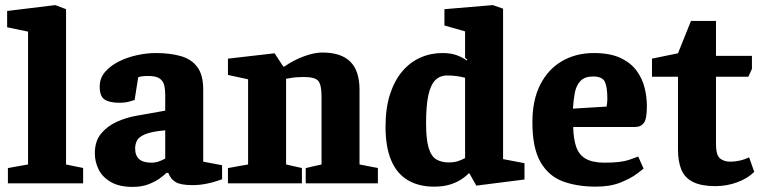

<svg xmlns="http://www.w3.org/2000/svg" viewBox="-20 -719 2994 753"><path d="M11 0V-60L90 -74V-595L8 -612V-676L197 -699L239 -683V-74L306 -60V0Z M500 14Q448 14 415 -5Q382 -24 367 -54Q352 -84 352 -118Q352 -165 376 -194.5Q400 -224 437.5 -241Q475 -258 515 -265L628 -285V-348Q628 -366 624.5 -383Q621 -400 607 -410.5Q593 -421 562 -421Q544 -421 535.5 -419.5Q527 -418 522 -416L508 -327Q506 -326 488.5 -321Q471 -316 448 -316Q410 -316 390.5 -328.5Q371 -341 371 -379Q371 -413 392.5 -437.5Q414 -462 447.5 -478.5Q481 -495 519 -503Q557 -511 590 -511Q647 -511 689 -499Q731 -487 754 -456Q777 -425 777 -368V-85L851 -71V-16Q848 -15 830.5 -9Q813 -3 787.5 2Q762 7 735 7Q688 7 668.5 -5Q649 -17 640 -41H633Q626 -34 608 -20.5Q590 -7 563 3.5Q536 14 500 14ZM573 -81Q589 -81 602 -85.5Q615 -90 628 -97V-208Q573 -203 548 -192Q523 -181 516.5 -166.5Q510 -152 510 -137Q510 -81 573 -81Z M874 0V-60L953 -74V-408L874 -425V-489L1057 -510L1091 -458H1095Q1133 -484 1173 -498.5Q1213 -513 1244 -513Q1318 -513 1354 -477Q1390 -441 1390 -367V-74L1462 -60V0H1179V-60L1241 -74V-341Q1241 -387 1228 -402Q1215 -417 1171 -417Q1158 -417 1143 -416Q1128 -415 1102 -410V-74L1164 -60V0Z M1682 13Q1623 13 1580 -12Q1537 -37 1514.5 -89.5Q1492 -142 1492 -222Q1492 -295 1509.5 -349Q1527 -403 1557.5 -439Q1588 -475 1628.5 -493Q1669 -511 1715 -511Q1749 -511 1772.5 -502Q1796 -493 1810 -482L1813 -485L1804 -492V-596L1723 -619V-683L1913 -699L1953 -685V-95L2037 -79V-15L1848 9L1821 -39H1818Q1807 -27 1788.5 -15Q1770 -3 1744 5Q1718 13 1682 13ZM1739 -82Q1761 -82 1776 -87Q1791 -92 1804 -99V-414Q1789 -418 1771.5 -420.5Q1754 -423 1734 -423Q1706 -423 1687.5 -405Q1669 -387 1660 -346Q1651 -305 1651 -236Q1651 -173 1661 -139.5Q1671 -106 1691 -94Q1711 -82 1739 -82Z M2317 13Q2244 13 2188 -7.5Q2132 -28 2100 -83Q2068 -138 2068 -240Q2068 -327 2099 -387.5Q2130 -448 2184.5 -479.5Q2239 -511 2309 -511Q2373 -511 2414 -491.5Q2455 -472 2477.5 -440.5Q2500 -409 2508.5 -373Q2517 -337 2517 -303Q2517 -252 2505 -236.5Q2493 -221 2471 -221H2228Q2229 -174 2240 -142.5Q2251 -111 2278 -96Q2305 -81 2351 -81Q2415 -81 2447 -92Q2479 -103 2483 -105L2504 -58Q2500 -54 2476.5 -36.5Q2453 -19 2413 -3Q2373 13 2317 13ZM2227 -293 2359 -301Q2362 -319 2362 -331Q2362 -378 2352 -398.5Q2342 -419 2306 -419Q2273 -419 2256.5 -401.5Q2240 -384 2234.5 -355.5Q2229 -327 2227 -293Z M2786 11Q2731 11 2698.5 -5Q2666 -21 2652.5 -53Q2639 -85 2639 -132V-418H2537V-489L2639 -510L2690 -637H2788V-500H2929V-449L2915 -418H2788V-154Q2788 -111 2803.5 -98Q2819 -85 2844 -85Q2864 -85 2883 -89.5Q2902 -94 2918 -102L2938 -45Q2912 -19 2871 -4Q2830 11 2786 11Z"/></svg>

Font: Faustina ExtraBold
Style: Regular
Weight: 800
Designer: Alfonso Garcia
Foundry: http://www.omnibus-type.com
Version: Version 1.200